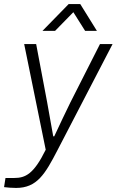

<svg xmlns="http://www.w3.org/2000/svg" viewBox="-50 -743 574 945"><path d="M159 -591H221L311 -683L369 -591H427L345 -723H288ZM29 182C132 182 172 114 233 -4L504 -526H442L296 -238C276 -197 239 -120 217 -72H212C203 -120 190 -198 182 -240L128 -526H69L175 -6C116 114 75 133 20 133H-23L-30 178C-17 180 11 182 29 182Z"/></svg>

Font: Archivo ExtraLight
Style: Italic
Weight: 200
Italic angle: -10°
Designer: Hector Gatti
Foundry: Omnibus-Type
Version: Version 2.001